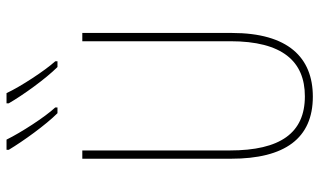

<svg xmlns="http://www.w3.org/2000/svg" viewBox="-220 -772 1002 603"><g transform="rotate(-90 281.5 -471.0)"><path d="M372 -792H390V-799C361 -831 311 -907 290 -952H258V-945C284 -900 335 -829 372 -792ZM227 -792H245V-799C215 -831 166 -907 144 -952H112V-945C139 -900 190 -829 227 -792ZM279 10C402 10 479 -68 479 -244V-714H453V-249C453 -86 390 -15 280 -15C165 -15 110 -92 110 -251V-714H84V-247C84 -78 148 10 279 10Z"/></g></svg>

Font: Noto Sans Mono SemiCondensed Thin
Style: Regular
Weight: 100
Width: 4
Designer: Monotype Design Team
Foundry: Monotype Imaging Inc.
Version: Version 2.014